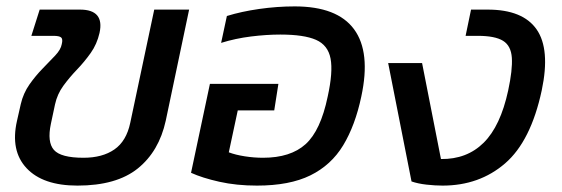

<svg xmlns="http://www.w3.org/2000/svg" viewBox="-20 -570 1755 600"><path d="M222 10Q114 10 63 -44.5Q12 -99 33 -192L45 -245Q53 -279 72 -306Q91 -333 113 -355.5Q135 -378 152.5 -396.5Q170 -415 173 -432Q177 -448 171 -453Q165 -458 147 -458H78L104 -540H230Q307 -540 291 -467Q283 -432 263.5 -404.5Q244 -377 220.5 -352.5Q197 -328 178 -302Q159 -276 152 -244L139 -183Q127 -126 148.5 -101.5Q170 -77 241 -77Q300 -77 337.5 -103Q375 -129 387 -186L462 -540H571L498 -193Q477 -97 410.5 -43.5Q344 10 222 10Z M783 10Q719 10 665.5 -2Q612 -14 577 -30L636 -308H850L837 -225H723L695 -94Q716 -86 745 -81.5Q774 -77 802 -77Q888 -77 935 -119.5Q982 -162 1004 -268Q1021 -345 1013 -387Q1005 -429 967.5 -445.5Q930 -462 856 -462Q813 -462 764.5 -456Q716 -450 671 -436L689 -520Q734 -534 790 -542Q846 -550 901 -550Q1034 -550 1086.5 -478.5Q1139 -407 1109 -268Q1090 -178 1052.5 -116Q1015 -54 950 -22Q885 10 783 10Z M1363 10Q1340 10 1313 7Q1286 4 1266 -3L1193 -373H1299L1358 -73Q1439 -72 1491.5 -124Q1544 -176 1568 -287Q1582 -352 1579.5 -389.5Q1577 -427 1552 -442.5Q1527 -458 1473 -458H1435L1452 -540H1504Q1614 -540 1657 -478Q1700 -416 1673 -288Q1639 -129 1558.5 -59.5Q1478 10 1363 10Z"/></svg>

Font: Kanit
Style: Italic
Weight: 400
Italic angle: -12°
Designer: Katatrad Team
Foundry: CadsonDemak
Version: Version 2.000; ttfautohint (v1.8.3)